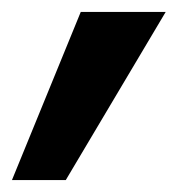

<svg xmlns="http://www.w3.org/2000/svg" viewBox="-29 -167 303 321"><path d="M248 -147 81 134H-9L106 -147Z"/></svg>

Font: Fz Poppins SemBd
Style: Italic
Weight: 600
Italic angle: -10°
Designer: Ninad Kale (Devanagari), Jonny Pinhorn (Latin)
Foundry: Indian Type Foundry
Version: Vit hóa bi Vntype.Com & FontZin.Com